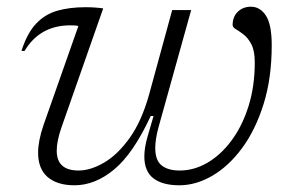

<svg xmlns="http://www.w3.org/2000/svg" viewBox="-20 -542 878 572"><path d="M493 -512H549.5L452 -162Q442.5 -126.5 442.5 -101Q442.5 -64.5 461.5 -49.2Q480.5 -34 515.5 -34Q558.5 -34 598.5 -57.5Q638.5 -81 670.2 -124Q702 -167 720.5 -226Q739 -285 739 -356Q739 -390.5 729 -409.8Q719 -429 706 -439Q693 -449 683 -454.8Q673 -460.5 673 -467.5Q673 -492 688.5 -507Q704 -522 727.5 -522Q755 -522 772.2 -495.5Q789.5 -469 789.5 -407.5Q789.5 -309 765.2 -231.8Q741 -154.5 701 -100.5Q661 -46.5 612.2 -18.2Q563.5 10 514.5 10Q464 10 437 -10.8Q410 -31.5 410 -76Q410 -101 419 -133L437.5 -196.5H429Q377.5 -85 320.5 -37.5Q263.5 10 202 10Q150.5 10 122 -14.5Q93.5 -39 93.5 -87Q93.5 -122 109.5 -169L213.5 -464.5Q208.5 -466 202 -466.2Q195.5 -466.5 189.5 -466.5Q98.5 -466.5 53 -390L44 -390.5Q61 -443.5 87.5 -471.5Q114 -499.5 150.5 -510Q187 -520.5 235 -520.5Q263 -520.5 287.5 -517L163 -162Q149 -121.5 149 -93Q149 -34 214 -34Q250 -34 290.5 -57.8Q331 -81.5 366.8 -131.8Q402.5 -182 424.5 -261.5Z"/></svg>

Font: Newsreader Caption Light
Style: Italic
Weight: 300
Italic angle: -17°
Designer: Hugues Gentile
Foundry: Production Type
Version: Version 1.001